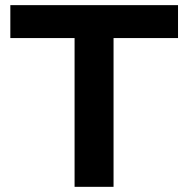

<svg xmlns="http://www.w3.org/2000/svg" viewBox="-20 -723 729 743"><path d="M268.6 0V-575.7H20V-703.1H668.9V-575.7H419.4V0Z"/></svg>

Font: Schibsted Grotesk
Style: Bold
Weight: 700
Designer: Bakken & Baeck AS, Henrik Kongsvoll
Foundry: Schibsted ASA
Version: Version 1.100;gftools[0.9.25]